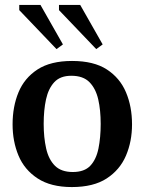

<svg xmlns="http://www.w3.org/2000/svg" viewBox="-20 -748 585 778"><path d="M271 10Q186 10 132.5 -25Q79 -60 55 -117.5Q31 -175 31 -244Q31 -316 55 -374Q79 -432 132 -466.5Q185 -501 272 -501Q360 -501 413 -466.5Q466 -432 490.5 -374Q515 -316 515 -244Q515 -175 490.5 -117.5Q466 -60 412.5 -25Q359 10 271 10ZM275 -51Q322 -51 346 -76.5Q370 -102 379 -146.5Q388 -191 388 -246Q388 -302 378 -345.5Q368 -389 342.5 -415Q317 -441 269 -441Q224 -441 200 -415Q176 -389 166.5 -345.5Q157 -302 157 -246Q157 -191 167 -146.5Q177 -102 202.5 -76.5Q228 -51 275 -51ZM370 -549 219 -707V-728H305L396 -568ZM209 -549 58 -707V-728H144L235 -568Z"/></svg>

Font: Manuale SemiBold
Style: Regular
Weight: 600
Version: Version 1.002